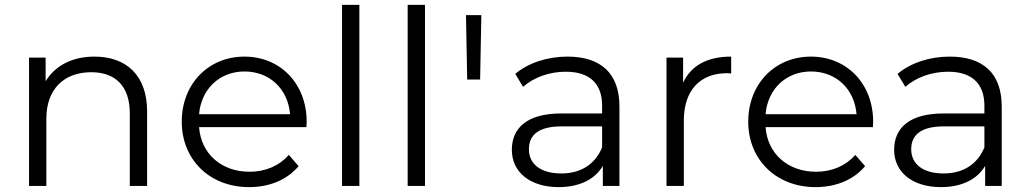

<svg xmlns="http://www.w3.org/2000/svg" viewBox="-20 -762 4220 787"><path d="M170 0V-276C170 -395 241 -466 354 -466C455 -466 512 -407 512 -298V0H583V-305C583 -452 499 -530 367 -530C276 -530 206 -493 167 -429V-526H99V0Z M1001 5C1085 5 1157 -25 1204 -81L1164 -127C1124 -82 1068 -58 1003 -58C887 -58 804 -132 796 -241H1236L1237 -263C1237 -419 1129 -530 982 -530C835 -530 725 -419 725 -263C725 -108 839 5 1001 5ZM982 -469C1085 -469 1160 -398 1169 -294H796C805 -398 881 -469 982 -469Z M1382 0H1453V-742H1382Z M1651 0H1722V-742H1651Z M1895 -436H1948L1953 -700H1890Z M2270 5C2355 5 2419 -27 2451 -82V0H2519V-326C2519 -461 2443 -530 2306 -530C2223 -530 2145 -504 2092 -459L2124 -406C2168 -445 2232 -468 2299 -468C2396 -468 2448 -420 2448 -329V-297H2281C2140 -297 2078 -237 2078 -148C2078 -56 2153 5 2270 5ZM2148 -150C2148 -213 2193 -244 2283 -244H2448V-158C2420 -89 2361 -51 2281 -51C2197 -51 2148 -89 2148 -150Z M2783 0V-268C2783 -391 2849 -462 2960 -462L2977 -461V-530C2880 -530 2813 -494 2780 -423V-526H2712V0Z M3323 5C3407 5 3479 -25 3526 -81L3486 -127C3446 -82 3390 -58 3325 -58C3209 -58 3126 -132 3118 -241H3558L3559 -263C3559 -419 3451 -530 3304 -530C3157 -530 3047 -419 3047 -263C3047 -108 3161 5 3323 5ZM3304 -469C3407 -469 3482 -398 3491 -294H3118C3127 -398 3203 -469 3304 -469Z M3837 5C3922 5 3986 -27 4018 -82V0H4086V-326C4086 -461 4010 -530 3873 -530C3790 -530 3712 -504 3659 -459L3691 -406C3735 -445 3799 -468 3866 -468C3963 -468 4015 -420 4015 -329V-297H3848C3707 -297 3645 -237 3645 -148C3645 -56 3720 5 3837 5ZM3715 -150C3715 -213 3760 -244 3850 -244H4015V-158C3987 -89 3928 -51 3848 -51C3764 -51 3715 -89 3715 -150Z"/></svg>

Font: Malon Grotesk
Style: Regular
Weight: 400
Designer: Julieta Ulanovsky
Foundry: Julieta Ulanovsky
Version: Version 7.200